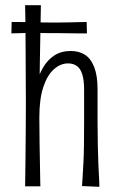

<svg xmlns="http://www.w3.org/2000/svg" viewBox="-20 -720 474 742"><path d="M77 0Q77 0 77.5 -30Q78 -60 78.5 -108.5Q79 -157 79.5 -214Q80 -271 80 -326Q80 -370 79.5 -420Q79 -470 79 -519.5Q79 -569 78.5 -610Q78 -651 77.5 -675.5Q77 -700 77 -700H138Q138 -700 137.5 -669Q137 -638 136 -588Q135 -538 134 -479.5Q133 -421 132.5 -364.5Q132 -308 132 -265Q132 -211 133 -163Q134 -115 134.5 -78.5Q135 -42 135.5 -21Q136 0 136 0ZM364 2 297 -1Q298 -18 299.5 -40.5Q301 -63 302.5 -92.5Q304 -122 304.5 -160Q305 -198 305 -246Q305 -267 305 -287.5Q305 -308 305 -329.5Q305 -351 305 -373Q305 -410 298 -432.5Q291 -455 277 -465Q263 -475 243 -475Q214 -475 188.5 -452.5Q163 -430 147.5 -384Q132 -338 132 -265L99 -230Q99 -271 103.5 -312.5Q108 -354 118.5 -391.5Q129 -429 146.5 -459Q164 -489 190.5 -506Q217 -523 253 -523Q285 -523 308 -508.5Q331 -494 344 -461Q357 -428 357 -375Q357 -342 357 -325Q357 -308 357 -293.5Q357 -279 357 -251Q357 -198 358 -158.5Q359 -119 360 -90Q361 -61 362.5 -39Q364 -17 364 2ZM24 -591 25 -635Q34 -635 49 -635Q64 -635 83 -634.5Q102 -634 124.5 -633.5Q147 -633 171 -633Q188 -633 207.5 -633Q227 -633 246.5 -633.5Q266 -634 284 -634.5Q302 -635 315 -635L316 -591Q301 -591 281 -591Q261 -591 240.5 -591.5Q220 -592 200 -592Q180 -592 165 -592Q119 -593 80.5 -592.5Q42 -592 24 -591Z"/></svg>

Font: Truculenta Light
Style: Regular
Weight: 300
Version: Version 1.002